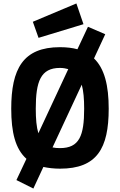

<svg xmlns="http://www.w3.org/2000/svg" viewBox="-20 -965 694 1111"><path d="M203 -746 463 -825 422 -945 170 -839ZM327 -108C311 -108 297 -109 284 -112L453 -475C463 -439 467 -393 467 -336C467 -179 439 -108 327 -108ZM187 -336C187 -493 215 -572 327 -572C345 -572 361 -569 375 -565L202 -194C191 -230 187 -277 187 -336ZM327 11C541 11 609 -106 609 -336C609 -470 585 -568 524 -627L589 -767L489 -810L428 -680C399 -688 365 -692 327 -692C113 -692 45 -566 45 -336C45 -199 69 -103 133 -46L75 77L173 126L231 1C259 7 291 11 327 11Z"/></svg>

Font: RazerF5
Style: Bold
Weight: 700
Foundry: Razer Inc.
Version: Version 2